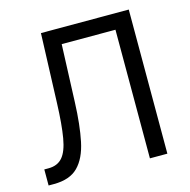

<svg xmlns="http://www.w3.org/2000/svg" viewBox="-106 -831 926 936"><g transform="rotate(-15 356.5 -363.5)"><path d="M25.6 0V-81H46.9Q92.3 -81 117.5 -110.1Q142.8 -139.2 153.9 -204.2Q165.1 -269.2 169 -376.4L181.8 -727.3H625V0H536.9V-649.1H265.6L254.3 -359.4Q250 -245 233.3 -164.8Q216.6 -84.5 174.7 -42.3Q132.8 0 52.6 0Z"/></g></svg>

Font: Inter UI
Style: Regular
Weight: 400
Designer: Rasmus Andersson
Foundry: rsms
Version: 3.2;8d6f07862